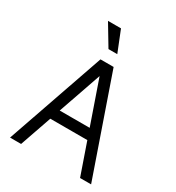

<svg xmlns="http://www.w3.org/2000/svg" viewBox="-216 -1060 1091 1190"><g transform="rotate(30 330.0 -465.0)"><path d="M283 -700H377L620 0H541L325 -622H335L119 0H40ZM184 -299H477V-226H184ZM204 -930H297L357 -780H294Z"/></g></svg>

Font: Uncut Sans VF
Style: Regular
Weight: 400
Designer: Kasper Nordkvist
Foundry: Uncut Type
Version: Version 1.100;FEAKit 1.0